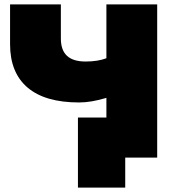

<svg xmlns="http://www.w3.org/2000/svg" viewBox="-20 -720 800 877"><path d="M698 -700V0H552V137H336V-183H466V-273Q397 -252 341 -252Q186 -252 106 -320Q26 -388 26 -518V-700H258V-544Q258 -491 286 -465Q314 -439 371 -439Q427 -439 466 -454V-700Z"/></svg>

Font: Montserrat Alternates Black
Style: Regular
Weight: 900
Designer: Julieta Ulanovsky
Foundry: Julieta Ulanovsky
Version: Version 7.200